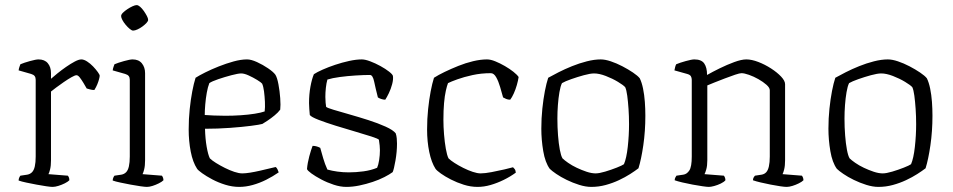

<svg xmlns="http://www.w3.org/2000/svg" viewBox="-20 -733 3738 753"><path d="M186 0Q179 0 161.5 -2.5Q144 -5 123 -9Q102 -13 83 -17Q64 -21 53 -25Q53 -31 55.5 -36.5Q58 -42 60 -44L87 -48Q98 -50 105.5 -57.5Q113 -65 116.5 -80.5Q120 -96 120 -119V-420Q120 -429 116 -434.5Q112 -440 102 -443L53 -457Q54 -465 56.5 -471.5Q59 -478 60 -481Q74 -487 97.5 -493.5Q121 -500 131 -500Q155 -500 167.5 -485Q180 -470 180 -446V-424Q189 -432 205 -445Q221 -458 239 -470.5Q257 -483 273 -491.5Q289 -500 299 -500Q309 -500 321.5 -492Q334 -484 345 -472.5Q356 -461 363.5 -450.5Q371 -440 371 -436Q371 -432 368.5 -422.5Q366 -413 361.5 -402Q357 -391 350 -380Q341 -380 332.5 -382.5Q324 -385 320 -386Q315 -395 307.5 -407.5Q300 -420 293 -429Q286 -438 280 -438Q274 -438 260 -430Q246 -422 230 -411Q214 -400 200 -389.5Q186 -379 180 -374V-105Q180 -83 176.5 -69Q173 -55 170 -50L246 -44Q248 -42 250 -37.5Q252 -33 252 -26Q246 -20 234 -14Q222 -8 209 -4Q196 0 186 0Z M556 0Q549 0 531 -2.5Q513 -5 492 -9Q471 -13 452 -17Q433 -21 422 -25Q422 -31 424.5 -36.5Q427 -42 429 -44L456 -48Q467 -50 474.5 -57.5Q482 -65 485.5 -80.5Q489 -96 489 -119V-420Q489 -429 485 -434.5Q481 -440 471 -443L422 -457Q423 -465 425.5 -471.5Q428 -478 429 -481Q443 -487 466.5 -493.5Q490 -500 500 -500Q524 -500 536.5 -484.5Q549 -469 549 -446V-105Q549 -83 545.5 -69Q542 -55 539 -50L615 -44Q618 -40 619.5 -35.5Q621 -31 621 -26Q615 -20 603 -14Q591 -8 578.5 -4Q566 0 556 0ZM502 -613Q497 -613 489 -619.5Q481 -626 473 -635.5Q465 -645 460 -654.5Q455 -664 455 -670Q455 -676 462 -683Q469 -690 479.5 -697Q490 -704 500 -708.5Q510 -713 516 -713Q522 -713 529.5 -706.5Q537 -700 544 -690Q551 -680 556 -670.5Q561 -661 561 -655Q561 -650 554.5 -643Q548 -636 538.5 -629Q529 -622 519 -617.5Q509 -613 502 -613Z M918 0Q891 0 863.5 -8.5Q836 -17 812.5 -29.5Q789 -42 773 -53.5Q757 -65 753 -71Q736 -97 728 -138.5Q720 -180 720 -225Q720 -267 724 -305Q728 -343 734 -374.5Q740 -406 747 -428Q761 -437 785 -449Q809 -461 838 -472.5Q867 -484 896 -492Q925 -500 949 -500Q965 -500 988 -489.5Q1011 -479 1031.5 -465Q1052 -451 1060 -440Q1067 -429 1072 -402.5Q1077 -376 1079 -348Q1081 -320 1079 -303Q1071 -292 1057 -280.5Q1043 -269 1029.5 -260Q1016 -251 1009 -247Q999 -244 964.5 -239.5Q930 -235 882 -231.5Q834 -228 784 -228Q785 -189 790.5 -157.5Q796 -126 803 -112Q811 -104 827 -94Q843 -84 862 -74.5Q881 -65 899 -59Q917 -53 930 -53Q943 -53 961.5 -56Q980 -59 999.5 -63.5Q1019 -68 1035.5 -72Q1052 -76 1061 -78Q1065 -76 1068.5 -68.5Q1072 -61 1073 -57Q1050 -41 1024 -28Q998 -15 971 -7.5Q944 0 918 0ZM864 -279Q894 -279 924 -281Q954 -283 979 -287Q1004 -291 1018 -296Q1020 -312 1019 -333.5Q1018 -355 1015.5 -374.5Q1013 -394 1008 -405Q1004 -410 988.5 -419.5Q973 -429 955.5 -437Q938 -445 926 -445Q914 -445 887.5 -438Q861 -431 836 -422.5Q811 -414 801 -407Q795 -392 791 -369.5Q787 -347 785 -323.5Q783 -300 783 -282Q797 -281 818.5 -280Q840 -279 864 -279Z M1338 0Q1315 0 1289 -8.5Q1263 -17 1239.5 -29.5Q1216 -42 1201 -53Q1186 -64 1184 -70Q1186 -94 1193 -120Q1200 -146 1206 -161Q1215 -161 1223 -158.5Q1231 -156 1236 -153Q1241 -135 1247.5 -112.5Q1254 -90 1264 -68Q1282 -63 1303.5 -60Q1325 -57 1348 -57Q1376 -57 1405.5 -61Q1435 -65 1459 -75Q1464 -86 1467 -105.5Q1470 -125 1470 -144Q1470 -152 1469 -162.5Q1468 -173 1466 -185Q1463 -189 1437 -197.5Q1411 -206 1373 -217Q1335 -228 1296.5 -240Q1258 -252 1229.5 -263Q1201 -274 1195 -282Q1194 -294 1193 -306Q1192 -318 1192 -329Q1192 -363 1197.5 -393Q1203 -423 1211 -442Q1223 -450 1245.5 -460Q1268 -470 1295 -479Q1322 -488 1349.5 -494Q1377 -500 1399 -500Q1412 -500 1432 -492.5Q1452 -485 1472 -474Q1492 -463 1506 -452Q1520 -441 1521 -435Q1523 -422 1518 -403Q1513 -384 1505 -367.5Q1497 -351 1491 -342Q1483 -342 1474.5 -345Q1466 -348 1462 -351Q1453 -386 1447.5 -412.5Q1442 -439 1431 -439Q1408 -439 1375.5 -437Q1343 -435 1313 -431Q1283 -427 1264 -421Q1260 -407 1258 -388.5Q1256 -370 1256 -353Q1256 -341 1257 -330.5Q1258 -320 1259 -314Q1263 -310 1288 -302.5Q1313 -295 1350 -284.5Q1387 -274 1424.5 -262Q1462 -250 1492 -236.5Q1522 -223 1532 -210Q1535 -201 1536 -190.5Q1537 -180 1537 -170Q1537 -138 1531 -103.5Q1525 -69 1520 -58Q1508 -49 1487.5 -38.5Q1467 -28 1441.5 -19.5Q1416 -11 1389.5 -5.5Q1363 0 1338 0Z M1853 0Q1826 0 1799 -8.5Q1772 -17 1748.5 -29Q1725 -41 1709 -52.5Q1693 -64 1688 -71Q1672 -96 1663.5 -137Q1655 -178 1655 -225Q1655 -267 1659 -305Q1663 -343 1669 -374.5Q1675 -406 1682 -428Q1699 -439 1724 -451Q1749 -463 1777.5 -474.5Q1806 -486 1835.5 -493Q1865 -500 1890 -500Q1904 -500 1922.5 -492.5Q1941 -485 1960 -474Q1979 -463 1993.5 -451.5Q2008 -440 2014 -431Q2012 -417 2007 -399.5Q2002 -382 1995 -366.5Q1988 -351 1981 -342Q1972 -342 1965 -345Q1958 -348 1953 -351Q1948 -369 1941.5 -391.5Q1935 -414 1926 -430Q1917 -446 1905 -446Q1867 -446 1833 -438.5Q1799 -431 1774 -422Q1749 -413 1737 -407Q1733 -397 1728.5 -377Q1724 -357 1721.5 -328.5Q1719 -300 1719 -263Q1719 -236 1721.5 -205.5Q1724 -175 1728.5 -149.5Q1733 -124 1739 -112Q1747 -104 1762.5 -94Q1778 -84 1797 -74.5Q1816 -65 1834 -59Q1852 -53 1865 -53Q1882 -53 1908 -58Q1934 -63 1958 -68.5Q1982 -74 1992 -77Q1994 -75 1998 -70.5Q2002 -66 2003 -56Q1981 -40 1955.5 -27.5Q1930 -15 1904 -7.5Q1878 0 1853 0Z M2299 0Q2277 0 2251.5 -8Q2226 -16 2202.5 -27.5Q2179 -39 2161.5 -51Q2144 -63 2136 -71Q2118 -96 2110.5 -140.5Q2103 -185 2103 -228Q2103 -269 2107 -307Q2111 -345 2117 -376Q2123 -407 2130 -428Q2146 -437 2170.5 -449.5Q2195 -462 2223.5 -473.5Q2252 -485 2281.5 -492.5Q2311 -500 2336 -500Q2353 -500 2375.5 -492.5Q2398 -485 2421 -473Q2444 -461 2462.5 -448.5Q2481 -436 2489 -426Q2497 -410 2502 -385.5Q2507 -361 2509 -333.5Q2511 -306 2511 -279Q2511 -219 2503 -163.5Q2495 -108 2484 -73Q2471 -63 2451.5 -50.5Q2432 -38 2407.5 -26.5Q2383 -15 2355.5 -7.5Q2328 0 2299 0ZM2316 -53Q2330 -53 2353.5 -60Q2377 -67 2398.5 -75.5Q2420 -84 2427 -89Q2437 -112 2442 -157Q2447 -202 2447 -246Q2447 -277 2445 -306Q2443 -335 2440 -357.5Q2437 -380 2432 -391Q2425 -399 2403.5 -412Q2382 -425 2356 -435Q2330 -445 2310 -445Q2295 -445 2269.5 -438Q2244 -431 2220 -422.5Q2196 -414 2184 -407Q2178 -395 2174 -371.5Q2170 -348 2168 -321Q2166 -294 2166 -268Q2166 -234 2168.5 -202Q2171 -170 2175.5 -146Q2180 -122 2186 -112Q2193 -105 2208 -94.5Q2223 -84 2242 -75Q2261 -66 2280.5 -59.5Q2300 -53 2316 -53Z M2760 0Q2753 0 2735.5 -2.5Q2718 -5 2696.5 -9Q2675 -13 2656 -17.5Q2637 -22 2626 -26Q2626 -32 2629 -37.5Q2632 -43 2633 -44L2660 -48Q2674 -50 2683.5 -64.5Q2693 -79 2693 -119V-420Q2693 -428 2689.5 -434Q2686 -440 2675 -443L2625 -457Q2627 -466 2628 -470.5Q2629 -475 2632 -481Q2646 -487 2669.5 -493.5Q2693 -500 2703 -500Q2731 -500 2742 -484Q2753 -468 2753 -439Q2774 -451 2802.5 -465Q2831 -479 2859.5 -489.5Q2888 -500 2907 -500Q2928 -500 2954 -490Q2980 -480 3004 -464.5Q3028 -449 3043.5 -432.5Q3059 -416 3059 -403V-105Q3059 -83 3055.5 -69Q3052 -55 3049 -50L3125 -44Q3128 -40 3129.5 -35.5Q3131 -31 3131 -26Q3125 -20 3113 -14Q3101 -8 3088 -4Q3075 0 3065 0Q3057 0 3040 -2.5Q3023 -5 3002.5 -9Q2982 -13 2963 -17.5Q2944 -22 2933 -26Q2933 -32 2935.5 -36.5Q2938 -41 2941 -44L2967 -48Q2978 -50 2985 -57.5Q2992 -65 2995.5 -80.5Q2999 -96 2999 -119V-379Q2999 -389 2986 -400.5Q2973 -412 2954.5 -422.5Q2936 -433 2917.5 -439.5Q2899 -446 2888 -446Q2881 -446 2863 -440Q2845 -434 2823 -425.5Q2801 -417 2782 -409.5Q2763 -402 2754 -398V-105Q2754 -83 2750 -69Q2746 -55 2743 -50L2819 -44Q2822 -40 2823.5 -35.5Q2825 -31 2825 -26Q2819 -19 2806.5 -13Q2794 -7 2781 -3.5Q2768 0 2760 0Z M3425 0Q3403 0 3377.5 -8Q3352 -16 3328.5 -27.5Q3305 -39 3287.5 -51Q3270 -63 3262 -71Q3244 -96 3236.5 -140.5Q3229 -185 3229 -228Q3229 -269 3233 -307Q3237 -345 3243 -376Q3249 -407 3256 -428Q3272 -437 3296.5 -449.5Q3321 -462 3349.5 -473.5Q3378 -485 3407.5 -492.5Q3437 -500 3462 -500Q3479 -500 3501.5 -492.5Q3524 -485 3547 -473Q3570 -461 3588.5 -448.5Q3607 -436 3615 -426Q3623 -410 3628 -385.5Q3633 -361 3635 -333.5Q3637 -306 3637 -279Q3637 -219 3629 -163.5Q3621 -108 3610 -73Q3597 -63 3577.5 -50.5Q3558 -38 3533.5 -26.5Q3509 -15 3481.5 -7.5Q3454 0 3425 0ZM3442 -53Q3456 -53 3479.5 -60Q3503 -67 3524.5 -75.5Q3546 -84 3553 -89Q3563 -112 3568 -157Q3573 -202 3573 -246Q3573 -277 3571 -306Q3569 -335 3566 -357.5Q3563 -380 3558 -391Q3551 -399 3529.5 -412Q3508 -425 3482 -435Q3456 -445 3436 -445Q3421 -445 3395.5 -438Q3370 -431 3346 -422.5Q3322 -414 3310 -407Q3304 -395 3300 -371.5Q3296 -348 3294 -321Q3292 -294 3292 -268Q3292 -234 3294.5 -202Q3297 -170 3301.5 -146Q3306 -122 3312 -112Q3319 -105 3334 -94.5Q3349 -84 3368 -75Q3387 -66 3406.5 -59.5Q3426 -53 3442 -53Z"/></svg>

Font: Texturina 12pt Thin
Style: Regular
Weight: 250
Designer: Guillermo Torres Carreño
Foundry: Omnibus-Type
Version: Version 1.002